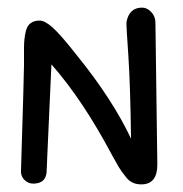

<svg xmlns="http://www.w3.org/2000/svg" viewBox="-20 -481 480 504"><path d="M115 -312 104 -69Q103 -37 102 -26Q98 1 67 1Q55 1 45.5 -7.5Q36 -16 35 -29Q43 -289 43 -309.5Q43 -330 43 -355Q43 -380 48 -400Q55 -427 84 -427Q98 -427 119 -408Q140 -389 180 -338Q275 -221 324 -117Q322 -259 317 -333.5Q312 -408 312 -415Q312 -422 312 -423Q319 -461 353 -461Q366 -461 377 -449.5Q388 -438 388 -421L393 -49Q393 3 351 3Q326 3 312 -14.5Q298 -32 292 -42Q286 -52 274 -74Q197 -219 115 -312Z"/></svg>

Font: Patrick Hand SC
Style: Regular
Weight: 400
Designer: Patrick Wagesreiter
Foundry: Patrick Wagesreiter
Version: Version 1.003;PS 001.003;hotconv 1.0.70;makeotf.lib2.5.58329